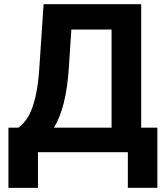

<svg xmlns="http://www.w3.org/2000/svg" viewBox="-20 -727 799 917"><path d="M20.3 -117.4H68Q94.9 -136.9 114.7 -170.1Q134.4 -203.3 148.6 -261.5Q162.8 -319.7 168.2 -408.1L188.2 -707H654.3V-117.4H731.5V169.9H590.6V0H161.3V170.3H20.3ZM512.9 -117.4V-585.8H320.8L309.1 -408.1Q302.7 -306.5 284.5 -235.3Q266.4 -164.2 237.6 -117.4Z"/></svg>

Font: Pretendard Std Variable
Style: Regular
Weight: 400
Designer: Base glyphs from Inter by Rasmus Andersson; Hangeul glyphs from Noto Sans CJK(Source Han Sans) by Jang Soo-young and Kan
Foundry: Kil Hyung-jin
Version: Version 1.309;Glyphs 3.2 (3225)